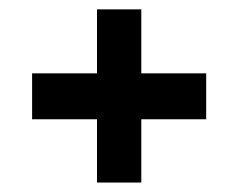

<svg xmlns="http://www.w3.org/2000/svg" viewBox="-20 -554 503 406"><path d="M47.9 -301.8V-398.9H185.1V-534.2H278.8V-398.9H416V-301.8H278.8V-168H185.1V-301.8Z"/></svg>

Font: LT Hoop SemBd
Style: Regular
Weight: 600
Designer: Daniel Lyons
Foundry: LyonsType
Version: Version 1.000